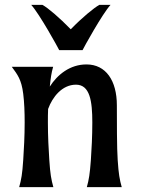

<svg xmlns="http://www.w3.org/2000/svg" viewBox="-20 -767 589 787"><path d="M197.8 -493.2H28.3C51.8 -460.9 67.9 -441.4 75.2 -382.3C79.6 -347.7 81.1 -306.6 81.1 -265.1C81.1 -210 78.1 -154.3 75.2 -111.3C71.3 -52.7 67.4 -31.7 58.6 0H198.7C189.9 -31.7 186 -52.7 182.1 -111.3C179.2 -154.3 176.3 -210 176.3 -265.1C176.3 -283.7 176.3 -302.7 177.2 -320.3C194.8 -369.1 234.4 -419.9 291.5 -419.9C348.6 -419.9 358.4 -352.5 358.4 -265.1C358.4 -210 355.5 -154.3 352.5 -111.3C348.1 -52.7 344.7 -31.7 335.9 0H479C470.2 -31.7 466.3 -52.7 462.4 -111.3C459 -154.3 459 -280.8 459 -335.4C459 -436.5 414.1 -502.9 334.5 -502.9C266.6 -502.9 215.3 -460.9 184.1 -412.1C188 -449.2 190.4 -466.8 197.8 -493.2ZM153.8 -747.1H107.9C142.1 -709.5 217.8 -571.8 222.7 -561.5H318.4C323.2 -571.8 398.9 -709.5 433.1 -747.1H387.2C365.2 -734.9 316.4 -694.8 270 -647C224.1 -694.3 175.8 -735.4 153.8 -747.1Z"/></svg>

Font: Amarante
Style: Regular
Weight: 400
Designer: Karolina Lach
Foundry: Sorkin Type Co.
Version: Version 1.001